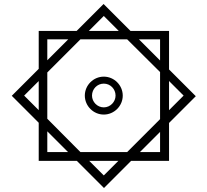

<svg xmlns="http://www.w3.org/2000/svg" viewBox="-20 -742 1039 962"><path d="M174 64H365L501 200L637 64H827V-126L961 -260L827 -394V-587H634L499 -722L364 -587H174V-397L39 -262L174 -127ZM500 -662 575 -587H425ZM217 -545H322L217 -440ZM383 20 217 -147V-379L383 -545H617L782 -381V-145L617 20ZM782 -545V-439L676 -545ZM500 -168C552 -168 595 -211 595 -263C595 -315 552 -358 500 -358C448 -358 405 -315 405 -263C405 -211 448 -168 500 -168ZM101 -263 174 -336V-190ZM900 -263 827 -190V-336ZM500 -204C467 -204 441 -232 441 -263C441 -296 467 -323 500 -323C533 -323 559 -296 559 -263C559 -232 533 -204 500 -204ZM217 20V-84L321 20ZM782 20H681L782 -81ZM500 137 427 64H573Z"/></svg>

Font: Noto Sans Arabic SemCond
Style: Regular
Weight: 400
Width: 4
Designer: Monotype Design Team, Nadine Chahine, Nizar Qandah and Khaled Hosny
Foundry: Monotype Imaging Inc.
Version: Version 2.012